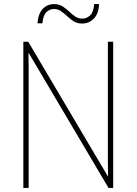

<svg xmlns="http://www.w3.org/2000/svg" viewBox="-20 -918 667 938"><path d="M533 0H510L121 -658H119Q120 -623 120 -591Q120 -559 120 -519V0H94V-714H118L506 -58H508Q507 -95 507 -132.5Q507 -170 507 -200V-714H533ZM163 -804Q167 -852 189 -875Q211 -898 245 -898Q268 -898 285.5 -887Q303 -876 317.5 -862Q332 -848 347.5 -837.5Q363 -827 382 -827Q403 -827 420 -842.5Q437 -858 440 -898H464Q462 -851 438.5 -827Q415 -803 381 -803Q357 -803 340 -814Q323 -825 308 -839Q293 -853 278 -863.5Q263 -874 243 -874Q224 -874 207.5 -859.5Q191 -845 187 -804Z"/></svg>

Font: Noto Sans Lao UI SemCond Thin
Style: Regular
Weight: 100
Width: 4
Designer: Monotype Design Team
Foundry: Monotype Imaging Inc.
Version: Version 2.000; ttfautohint (v1.8.4.7-5d5b)